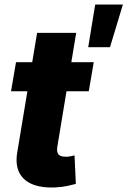

<svg xmlns="http://www.w3.org/2000/svg" viewBox="-20 -821 563 849"><path d="M394.5 -545.9 372.6 -417.5H28.8L50.8 -545.9ZM144 -675.8H316.9L233.4 -171.9Q231 -155.8 234.4 -146Q237.8 -136.2 247.1 -132.1Q256.3 -127.9 270 -127.9Q279.8 -127.4 291.5 -129.9Q303.2 -132.3 309.6 -133.8L315.4 -7.8Q301.3 -3.9 277.8 1.2Q254.4 6.3 223.6 7.8Q161.6 10.3 121.1 -7.1Q80.6 -24.4 63.7 -61Q46.9 -97.7 57.1 -152.3ZM370.1 -612.3 400.9 -800.8H523.4L466.3 -612.3Z"/></svg>

Font: Inter Tight ExtraBold
Style: Italic
Weight: 800
Italic angle: -9.39999°
Designer: Rasmus Andersson
Foundry: rsms
Version: Version 3.004